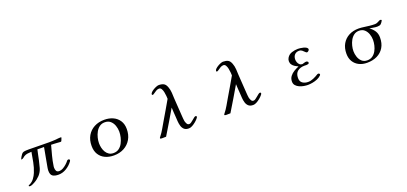

<svg xmlns="http://www.w3.org/2000/svg" viewBox="28 -1771 5945 2805"><g transform="rotate(-20 3000.0 -368.5)"><path d="M848 -157Q848 -150 845 -144.5Q842 -139 838 -134Q801 -83 742.5 -47.5Q684 -12 620 -12Q561 -12 529 -33.5Q497 -55 497 -119Q497 -133 499 -145.5Q501 -158 503 -171Q517 -245 530 -318.5Q543 -392 557 -465Q531 -465 505.5 -465Q480 -465 454 -466Q445 -427 437 -388.5Q429 -350 421 -311Q409 -254 392.5 -196.5Q376 -139 335 -94Q316 -74 293.5 -56.5Q271 -39 246 -25Q234 -18 211 -7.5Q188 3 174 3Q170 3 161 1.5Q152 0 152 -7Q152 -13 162 -17.5Q172 -22 176 -24Q216 -44 244 -82Q272 -120 288 -160Q318 -233 332.5 -309.5Q347 -386 360 -462Q330 -461 299.5 -457.5Q269 -454 243 -438Q227 -428 217 -418Q207 -408 185 -406L181 -408V-409Q187 -423 197.5 -442.5Q208 -462 222 -479Q236 -496 250 -500Q269 -506 293 -507Q317 -508 336 -508Q415 -508 494 -506Q573 -504 652 -504Q678 -504 704.5 -505.5Q731 -507 757 -508Q774 -510 791.5 -512Q809 -514 826 -514Q828 -514 835.5 -513.5Q843 -513 843 -508Q843 -507 838.5 -495Q834 -483 829 -471.5Q824 -460 823 -458Q817 -452 807 -452Q787 -452 767 -455Q742 -457 716.5 -458Q691 -459 665 -460Q644 -384 624 -308Q604 -232 593 -155Q592 -149 591.5 -142.5Q591 -136 591 -130Q591 -101 602.5 -79.5Q614 -58 648 -58Q676 -58 705.5 -74.5Q735 -91 761 -114Q787 -137 803 -158Q805 -160 808 -164Q811 -168 814 -169Q821 -173 830 -173Q835 -173 841.5 -168Q848 -163 848 -157Z M1667 -300Q1667 -347 1651 -393.5Q1635 -440 1601 -470.5Q1567 -501 1513 -501Q1465 -501 1430.5 -476Q1396 -451 1374 -411Q1352 -371 1341 -326Q1330 -281 1330 -241Q1330 -206 1338.5 -169.5Q1347 -133 1365 -102.5Q1383 -72 1412 -53Q1441 -34 1482 -34Q1532 -34 1567 -59.5Q1602 -85 1624 -126Q1646 -167 1656.5 -213Q1667 -259 1667 -300ZM1783 -299Q1783 -209 1744 -141.5Q1705 -74 1636 -36.5Q1567 1 1477 1Q1401 1 1342 -26.5Q1283 -54 1249 -108Q1215 -162 1215 -241Q1215 -332 1253.5 -398.5Q1292 -465 1360.5 -501.5Q1429 -538 1519 -538Q1593 -538 1652.5 -511Q1712 -484 1747.5 -430.5Q1783 -377 1783 -299Z M2806 -120Q2806 -110 2800 -102.5Q2794 -95 2788 -87Q2773 -69 2747.5 -48Q2722 -27 2693.5 -11.5Q2665 4 2640 4Q2593 4 2568 -18.5Q2543 -41 2532.5 -76.5Q2522 -112 2519.5 -151Q2517 -190 2515 -224Q2512 -260 2510 -296Q2508 -332 2506 -368Q2451 -275 2396 -181.5Q2341 -88 2284 4Q2268 4 2252.5 4.5Q2237 5 2221 5Q2217 5 2204.5 3.5Q2192 2 2192 -5Q2192 -11 2195.5 -16Q2199 -21 2203 -25Q2239 -70 2268 -121Q2297 -172 2326 -221Q2368 -293 2410.5 -364.5Q2453 -436 2494 -509Q2494 -525 2491.5 -555Q2489 -585 2482.5 -616.5Q2476 -648 2462.5 -670Q2449 -692 2426 -692Q2403 -692 2380 -678.5Q2357 -665 2338.5 -651Q2320 -637 2311 -637Q2307 -637 2302.5 -640Q2298 -643 2298 -647Q2298 -663 2314.5 -679.5Q2331 -696 2354.5 -710Q2378 -724 2401.5 -733Q2425 -742 2439 -742Q2487 -742 2516.5 -726Q2546 -710 2563 -663Q2579 -622 2582.5 -571.5Q2586 -521 2587 -477Q2591 -406 2596.5 -334.5Q2602 -263 2606 -192Q2608 -173 2609 -154.5Q2610 -136 2614 -117Q2619 -98 2630.5 -76Q2642 -54 2667 -54Q2681 -54 2698 -66Q2715 -78 2732.5 -93Q2750 -108 2765.5 -120Q2781 -132 2791 -132Q2796 -132 2801 -128.5Q2806 -125 2806 -120Z M3806 -120Q3806 -110 3800 -102.5Q3794 -95 3788 -87Q3773 -69 3747.5 -48Q3722 -27 3693.5 -11.5Q3665 4 3640 4Q3593 4 3568 -18.5Q3543 -41 3532.5 -76.5Q3522 -112 3519.5 -151Q3517 -190 3515 -224Q3512 -260 3510 -296Q3508 -332 3506 -368Q3451 -275 3396 -181.5Q3341 -88 3284 4Q3268 4 3252.5 4.5Q3237 5 3221 5Q3217 5 3204.5 3.5Q3192 2 3192 -5Q3192 -11 3195.5 -16Q3199 -21 3203 -25Q3239 -70 3268 -121Q3297 -172 3326 -221Q3368 -293 3410.5 -364.5Q3453 -436 3494 -509Q3494 -525 3491.5 -555Q3489 -585 3482.5 -616.5Q3476 -648 3462.5 -670Q3449 -692 3426 -692Q3403 -692 3380 -678.5Q3357 -665 3338.5 -651Q3320 -637 3311 -637Q3307 -637 3302.5 -640Q3298 -643 3298 -647Q3298 -663 3314.5 -679.5Q3331 -696 3354.5 -710Q3378 -724 3401.5 -733Q3425 -742 3439 -742Q3487 -742 3516.5 -726Q3546 -710 3563 -663Q3579 -622 3582.5 -571.5Q3586 -521 3587 -477Q3591 -406 3596.5 -334.5Q3602 -263 3606 -192Q3608 -173 3609 -154.5Q3610 -136 3614 -117Q3619 -98 3630.5 -76Q3642 -54 3667 -54Q3681 -54 3698 -66Q3715 -78 3732.5 -93Q3750 -108 3765.5 -120Q3781 -132 3791 -132Q3796 -132 3801 -128.5Q3806 -125 3806 -120Z M4709 -84Q4709 -78 4706 -74Q4703 -70 4698 -65Q4675 -42 4638.5 -27Q4602 -12 4563 -5Q4524 2 4491 2Q4463 2 4428 -4Q4393 -10 4361 -24.5Q4329 -39 4308 -63Q4287 -87 4287 -123Q4287 -170 4312.5 -204Q4338 -238 4376.5 -261Q4415 -284 4453 -299Q4428 -311 4403 -326.5Q4378 -342 4362 -365Q4346 -388 4346 -419Q4346 -433 4350 -445.5Q4354 -458 4361 -470Q4387 -513 4435.5 -528.5Q4484 -544 4531 -544Q4544 -544 4568 -541.5Q4592 -539 4617.5 -532Q4643 -525 4660.5 -513.5Q4678 -502 4678 -484Q4678 -473 4664.5 -461.5Q4651 -450 4641 -450Q4631 -450 4616.5 -465.5Q4602 -481 4583 -496.5Q4564 -512 4540 -512Q4494 -512 4468 -484Q4442 -456 4442 -410Q4442 -388 4450.5 -365.5Q4459 -343 4476 -327.5Q4493 -312 4518 -312Q4525 -312 4545 -319.5Q4565 -327 4581 -327Q4589 -327 4600 -321Q4611 -315 4611 -305Q4611 -287 4596 -283Q4581 -279 4567 -279Q4560 -279 4553 -279.5Q4546 -280 4539 -280Q4472 -280 4430 -246.5Q4388 -213 4388 -142Q4388 -87 4423.5 -62.5Q4459 -38 4510 -38Q4550 -38 4592 -56Q4634 -74 4667 -95Q4669 -97 4673 -99Q4679 -102 4687 -102Q4694 -102 4701.5 -96.5Q4709 -91 4709 -84Z M5609 -292Q5609 -338 5593.5 -382.5Q5578 -427 5545.5 -457Q5513 -487 5460 -487Q5414 -487 5380.5 -462Q5347 -437 5325.5 -398Q5304 -359 5293.5 -315.5Q5283 -272 5283 -234Q5283 -189 5298 -144Q5313 -99 5345.5 -69Q5378 -39 5430 -39Q5478 -39 5512 -63Q5546 -87 5567.5 -125.5Q5589 -164 5599 -208Q5609 -252 5609 -292ZM5826 -518Q5826 -516 5824 -512Q5807 -481 5790 -466.5Q5773 -452 5735 -452Q5704 -452 5674.5 -458Q5645 -464 5615 -468Q5662 -435 5689.5 -392Q5717 -349 5717 -290Q5717 -199 5678.5 -135.5Q5640 -72 5572.5 -39Q5505 -6 5416 -6Q5346 -6 5291.5 -33Q5237 -60 5205.5 -111Q5174 -162 5174 -234Q5174 -322 5211 -386Q5248 -450 5313.5 -485Q5379 -520 5466 -520Q5487 -520 5508 -518Q5529 -516 5550 -513Q5591 -507 5632 -502.5Q5673 -498 5714 -498Q5734 -498 5752 -506Q5770 -514 5784.5 -522Q5799 -530 5806 -530Q5811 -530 5818.5 -527Q5826 -524 5826 -518Z"/></g></svg>

Font: Kaisei Tokumin Medium
Style: Regular
Weight: 500
Designer: Font-Kai, 金井和夫
Foundry: KAZUO KANAI
Version: Version 5.003